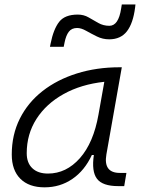

<svg xmlns="http://www.w3.org/2000/svg" viewBox="-20 -821 626 852"><path d="M177.7 10.3Q108.4 10.3 70.3 -27.8Q32.2 -65.9 32.2 -135.3Q32.2 -223.1 68.1 -294.7Q104 -366.2 168.9 -417Q233.9 -467.8 321.3 -495.1Q408.7 -522.5 511.2 -522.5H520.5L452.1 -135.7Q438 -53.7 511.7 -53.7H541L531.2 4.9H504.4Q435.1 4.9 410.4 -27.6Q385.7 -60.1 396.5 -133.3H387.7Q355.5 -64 301 -26.9Q246.6 10.3 177.7 10.3ZM192.9 -50.8Q273.9 -50.8 334.5 -119.1Q395 -187.5 417 -312.5L442.9 -458Q339.8 -446.8 262.2 -403.6Q184.6 -360.4 141.6 -293Q98.6 -225.6 98.6 -141.1Q98.6 -98.1 123.5 -74.5Q148.4 -50.8 192.9 -50.8ZM201.7 -613.3 204.6 -627.9Q217.3 -691.4 242.4 -723.9Q267.6 -756.3 325.2 -756.3Q351.6 -756.3 373 -743.9Q394.5 -731.4 416.5 -719Q438.5 -706.5 465.3 -706.5Q505.9 -706.5 517.6 -783.2L520.5 -801.3H581.1L579.6 -788.1Q570.8 -717.8 543.2 -682.1Q515.6 -646.5 464.4 -646.5Q435.5 -646.5 409.9 -659.2Q384.3 -671.9 362.3 -684.3Q340.3 -696.8 322.3 -696.8Q298.3 -696.8 285.6 -680.4Q272.9 -664.1 266.6 -632.8L262.7 -613.3Z"/></svg>

Font: Cascadia Code PL Light
Style: Italic
Weight: 300
Italic angle: -10°
Monospace: yes
Designer: Aaron Bell
Foundry: Saja Typeworks
Version: Version 2404.023; ttfautohint (v1.8.4)